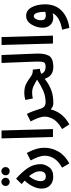

<svg xmlns="http://www.w3.org/2000/svg" viewBox="830 -1592 993 2692"><g transform="rotate(-90 1326.0 -246.5)"><path d="M370 -178Q368 -276 313 -356.5Q258 -437 166 -517L91 -439L139 -397Q80 -333 53.5 -272Q27 -211 27 -161Q27 -86 72.5 -41Q118 4 194 4Q286 4 328.5 -56Q371 -116 370 -178ZM132 -172Q132 -254 202 -336Q233 -297 251.5 -260Q270 -223 270 -181Q270 -145 252 -122.5Q234 -100 199 -100Q132 -100 132 -172ZM272 -607Q296 -607 312.5 -623.5Q329 -640 329 -664Q329 -688 312.5 -705.5Q296 -723 272 -723Q247 -723 230.5 -705.5Q214 -688 214 -664Q214 -640 230.5 -623.5Q247 -607 272 -607ZM122 -607Q145 -607 162 -623.5Q179 -640 179 -664Q179 -688 162 -705.5Q145 -723 122 -723Q97 -723 80.5 -705.5Q64 -688 64 -664Q64 -640 80.5 -623.5Q97 -607 122 -607Z M380 230Q495 167 547.5 74.5Q600 -18 600 -122Q600 -177 583.5 -234.5Q567 -292 527 -366L422 -313Q453 -254 470.5 -206Q488 -158 488 -115Q488 -47 450.5 14.5Q413 76 321 128Z M751 0 731 -721H842L862 0Z M1225 5Q1288 5 1288 -51Q1288 -73 1274.5 -88Q1261 -103 1235 -103Q1201 -103 1178 -122Q1155 -141 1141 -194Q1130 -230 1114 -274.5Q1098 -319 1074 -366L969 -313Q1000 -254 1018 -205.5Q1036 -157 1036 -112Q1036 -54 998.5 8.5Q961 71 862 128L927 230Q1018 180 1069 112.5Q1120 45 1138 -33Q1171 5 1225 5Z M1728 5Q1791 5 1791 -51Q1791 -73 1778 -88Q1765 -103 1738 -103Q1696 -103 1669.5 -120.5Q1643 -138 1624 -193L1557 -148Q1580 -57 1626 -26Q1672 5 1728 5ZM1224 5Q1331 5 1402.5 -22Q1474 -49 1524.5 -85.5Q1575 -122 1617 -151Q1659 -180 1707 -183L1695 -283H1676Q1634 -283 1595 -312.5Q1556 -342 1503 -372Q1450 -402 1368 -402Q1318 -402 1270 -387L1291 -282Q1331 -292 1372 -292Q1421 -292 1462 -273Q1503 -254 1555 -223Q1470 -167 1396 -135Q1322 -103 1233 -103Z M1728 5Q1857 5 1891 -59Q1925 -123 1920 -235L1900 -721H1789L1808 -239Q1811 -158 1799 -130.5Q1787 -103 1737 -103Z M2061 0 2041 -721H2152L2172 0Z M2611 -109Q2611 -224 2568.5 -300Q2526 -376 2450 -376Q2376 -377 2329.5 -303Q2283 -229 2283 -145Q2283 -80 2320.5 -38Q2358 4 2428 4Q2459 4 2486 -4Q2439 96 2255 129L2281 230Q2432 209 2521.5 121.5Q2611 34 2611 -109ZM2388 -163Q2388 -209 2405 -239Q2422 -269 2444 -269Q2476 -269 2491 -224.5Q2506 -180 2506 -108Q2481 -100 2453 -100Q2426 -100 2407 -114Q2388 -128 2388 -163Z"/></g></svg>

Font: Noto Sans Arabic UI ExtraCondensed Semi
Style: Regular
Weight: 600
Width: 3
Designer: Nadine Chahine - Monotype Design Team
Foundry: Monotype Imaging Inc.
Version: Version 1.900